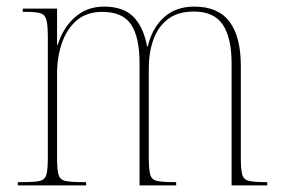

<svg xmlns="http://www.w3.org/2000/svg" viewBox="-20 -562 855 582"><path d="M34 0V-10H52Q87 -10 102 -14Q117 -18 121 -34Q125 -50 125 -85V-448Q125 -484 121 -500.5Q117 -517 103.5 -521.5Q90 -526 60 -526H49V-536H153V-426H155Q171 -478 207.5 -510Q244 -542 295 -542Q354 -542 384.5 -511Q415 -480 426 -421H428Q440 -475 476 -508.5Q512 -542 569 -542Q641 -542 675.5 -496.5Q710 -451 710 -362V-83Q710 -49 714 -33.5Q718 -18 733.5 -14Q749 -10 783 -10H790V0H682V-370Q682 -447 655.5 -487Q629 -527 568 -527Q519 -527 489 -504Q459 -481 445 -442Q431 -403 431 -354V-85Q431 -50 435 -34Q439 -18 454.5 -14Q470 -10 504 -10H514V0H403V-370Q403 -449 377.5 -487.5Q352 -526 290 -526Q243 -526 213 -500.5Q183 -475 168 -432.5Q153 -390 153 -339V-85Q153 -50 157 -34Q161 -18 176.5 -14Q192 -10 228 -10H241V0Z"/></svg>

Font: Noto Serif Display SemiCondensed Thin
Style: Regular
Weight: 100
Width: 4
Designer: Monotype Design Team
Foundry: Monotype Imaging Inc.
Version: Version 2.009